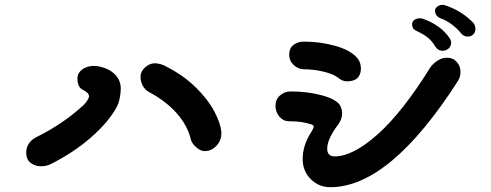

<svg xmlns="http://www.w3.org/2000/svg" viewBox="-20 -841 2040 798"><path d="M774 -259Q759 -321 713.5 -371.5Q668 -422 600 -458Q582 -468 573 -485.5Q564 -503 564 -522Q564 -544 583 -561Q602 -578 624 -578Q634 -578 647 -574.5Q660 -571 670 -565Q744 -527 794.5 -477Q845 -427 870.5 -378.5Q896 -330 900 -294V-286Q900 -257 879.5 -235Q859 -213 831 -213Q814 -213 796.5 -228Q779 -243 774 -259ZM89 -206Q89 -252 137 -274Q245 -328 328 -405Q335 -412 342.5 -423Q350 -434 350 -441Q350 -449 341.5 -456.5Q333 -464 322 -469Q302 -480 302 -515Q302 -538 322 -552.5Q342 -567 368 -567Q379 -567 385 -566Q431 -558 456.5 -533Q482 -508 482 -472Q482 -456 477.5 -433Q473 -410 464 -394Q430 -333 359 -270.5Q288 -208 191 -159Q173 -150 150 -150Q126 -150 107.5 -164Q89 -178 89 -206Z M1384 -519Q1364 -534 1323.5 -543.5Q1283 -553 1243 -553Q1220 -553 1201 -570.5Q1182 -588 1182 -614Q1182 -641 1200 -654.5Q1218 -668 1242 -668Q1310 -668 1371.5 -651Q1433 -634 1461 -604Q1480 -585 1480 -555Q1480 -530 1464 -515Q1449 -503 1422 -503Q1402 -503 1384 -519ZM1238 -180Q1238 -239 1276 -296Q1284 -310 1284 -315Q1282 -322 1274 -324Q1251 -331 1231.5 -334Q1212 -337 1180 -337Q1158 -337 1141.5 -356Q1125 -375 1125 -401Q1125 -428 1144 -444.5Q1163 -461 1188 -461Q1259 -461 1319 -444.5Q1379 -428 1394 -402Q1402 -386 1402 -370Q1402 -346 1386 -324Q1340 -264 1340 -223Q1340 -191 1371 -191Q1447 -191 1550 -283Q1653 -375 1768 -560Q1778 -575 1797 -588Q1816 -601 1837 -601Q1863 -601 1878.5 -583.5Q1894 -566 1894 -542Q1894 -521 1883 -504Q1600 -63 1353 -63Q1305 -63 1271.5 -96.5Q1238 -130 1238 -180ZM1896 -703Q1880 -723 1857 -740Q1834 -757 1813 -764Q1788 -774 1788 -797Q1788 -806 1797 -813Q1806 -820 1817 -821Q1824 -821 1827 -820Q1862 -809 1893.5 -789.5Q1925 -770 1947 -746Q1954 -739 1956 -723Q1956 -706 1946.5 -697.5Q1937 -689 1924 -689Q1907 -689 1896 -703ZM1788 -649Q1768 -686 1718 -709Q1704 -715 1698.5 -721.5Q1693 -728 1693 -741Q1693 -752 1702.5 -758.5Q1712 -765 1725 -765Q1734 -765 1740 -762Q1775 -750 1803.5 -729Q1832 -708 1849 -682Q1855 -673 1855 -664Q1855 -649 1844.5 -639.5Q1834 -630 1819 -630Q1800 -630 1788 -649Z"/></svg>

Font: Tsukimi Rounded
Style: Bold
Weight: 700
Designer: Takashi Funayama
Foundry: Takashi Funayama
Version: Version 1.032; ttfautohint (v1.8.3)